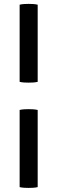

<svg xmlns="http://www.w3.org/2000/svg" viewBox="-20 -798 288 963"><path d="M78.5 -774.5Q88.5 -777 101.2 -777.8Q114 -778.5 123.5 -778.5Q134.5 -778.5 146.2 -777.8Q158 -777 169 -774.5V-387.5Q158 -385 146.2 -384.2Q134.5 -383.5 123.5 -383.5Q114 -383.5 101.2 -384.2Q88.5 -385 78.5 -387.5ZM78.5 -246.5Q88.5 -249 101.2 -249.8Q114 -250.5 123.5 -250.5Q134.5 -250.5 146.2 -249.8Q158 -249 169 -246.5V140.5Q158 143 146.2 143.8Q134.5 144.5 123.5 144.5Q114 144.5 101.2 143.8Q88.5 143 78.5 140.5Z"/></svg>

Font: Signika Negative SC
Style: Regular
Weight: 400
Designer: Anna Giedryś
Foundry: Anna Giedryś
Version: Version 2.000; ttfautohint (v1.8.3) -l 8 -r 50 -G 200 -x 9 -